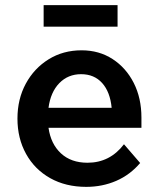

<svg xmlns="http://www.w3.org/2000/svg" viewBox="-20 -712 620 748"><path d="M463 -150 526 -77Q487 -31 433 -7.5Q379 16 316 16Q236 16 175.5 -18Q115 -52 81.5 -112.5Q48 -173 48 -250Q48 -326 80.5 -386Q113 -446 169.5 -481Q226 -516 298 -516Q366 -516 418.5 -482Q471 -448 501 -389Q531 -330 531 -254V-214H169Q178 -151 217.5 -114.5Q257 -78 321 -78Q408 -78 463 -150ZM296 -423Q245 -423 211 -388Q177 -353 169 -292H415Q409 -354 378 -388.5Q347 -423 296 -423ZM438 -608H150V-692H438Z"/></svg>

Font: Wix Madefor Text SemiBold
Style: Regular
Weight: 600
Designer: Dalton Maag Ltd
Foundry: Dalton Maag Ltd
Version: Version 3.100